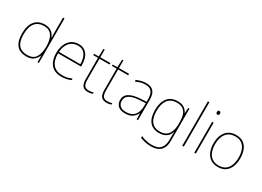

<svg xmlns="http://www.w3.org/2000/svg" viewBox="-20 -1681 3884 2843"><g transform="rotate(30 1922.0 -260.0)"><path d="M283 10Q169 10 114 -58Q59 -126 59 -254Q59 -391 119 -464.5Q179 -538 291 -538Q363 -538 407.5 -502.5Q452 -467 468 -414H470Q469 -448 468.5 -480Q468 -512 468 -543V-760H494V0H472L470 -113H468Q450 -63 406 -26.5Q362 10 283 10ZM283 -15Q383 -15 425.5 -80.5Q468 -146 468 -263V-266Q468 -386 424 -449.5Q380 -513 291 -513Q192 -513 139 -448.5Q86 -384 86 -254Q86 -134 134.5 -74.5Q183 -15 283 -15Z M870 -538Q938 -538 980 -505Q1022 -472 1042 -416.5Q1062 -361 1062 -291V-266H669Q668 -145 722 -80Q776 -15 879 -15Q927 -15 961.5 -22Q996 -29 1042 -50V-23Q1004 -6 965.5 2Q927 10 879 10Q796 10 743.5 -25Q691 -60 666.5 -121Q642 -182 642 -259Q642 -334 667 -397.5Q692 -461 742.5 -499.5Q793 -538 870 -538ZM870 -513Q786 -513 732.5 -456.5Q679 -400 670 -291H1035Q1036 -390 995 -451.5Q954 -513 870 -513Z M1335 -15Q1360 -15 1379 -18.5Q1398 -22 1414 -28V-3Q1398 2 1379.5 6Q1361 10 1335 10Q1265 10 1239.5 -30Q1214 -70 1214 -140V-503H1133V-525L1213 -528L1219 -659H1240V-528H1412V-503H1240V-143Q1240 -82 1260 -48.5Q1280 -15 1335 -15Z M1654 -15Q1679 -15 1698 -18.5Q1717 -22 1733 -28V-3Q1717 2 1698.5 6Q1680 10 1654 10Q1584 10 1558.5 -30Q1533 -70 1533 -140V-503H1452V-525L1532 -528L1538 -659H1559V-528H1731V-503H1559V-143Q1559 -82 1579 -48.5Q1599 -15 1654 -15Z M2025 -537Q2107 -537 2148 -492.5Q2189 -448 2189 -350V0H2167L2163 -103H2161Q2140 -57 2095 -23.5Q2050 10 1969 10Q1890 10 1849.5 -28Q1809 -66 1809 -129Q1809 -208 1875.5 -247.5Q1942 -287 2060 -294L2163 -300V-343Q2163 -433 2129 -472.5Q2095 -512 2025 -512Q1985 -512 1947.5 -503Q1910 -494 1867 -472L1858 -498Q1898 -516 1939.5 -526.5Q1981 -537 2025 -537ZM2062 -270Q1960 -265 1898.5 -232Q1837 -199 1837 -129Q1837 -76 1871 -45.5Q1905 -15 1969 -15Q2069 -15 2115.5 -72Q2162 -129 2163 -220V-275Z M2562 -538Q2635 -538 2674.5 -509.5Q2714 -481 2735 -437H2737L2742 -528H2764V25Q2764 88 2742.5 136.5Q2721 185 2673 212.5Q2625 240 2545 240Q2484 240 2439.5 229Q2395 218 2359 203V173Q2395 190 2442 202.5Q2489 215 2545 215Q2651 215 2694.5 163Q2738 111 2738 25V-17Q2738 -46 2738.5 -67Q2739 -88 2740 -117H2738Q2720 -55 2671 -22.5Q2622 10 2548 10Q2446 10 2388.5 -57.5Q2331 -125 2331 -256Q2331 -387 2389 -462.5Q2447 -538 2562 -538ZM2562 -513Q2457 -513 2407.5 -445Q2358 -377 2358 -256Q2358 -138 2407.5 -76.5Q2457 -15 2548 -15Q2607 -15 2644 -35.5Q2681 -56 2701.5 -89.5Q2722 -123 2730 -164Q2738 -205 2738 -246V-294Q2738 -357 2722 -406.5Q2706 -456 2668 -484.5Q2630 -513 2562 -513Z M2972 0H2946V-760H2972Z M3165 -721Q3183 -721 3187.5 -711.5Q3192 -702 3192 -690Q3192 -677 3187.5 -668Q3183 -659 3165 -659Q3150 -659 3145 -668Q3140 -677 3140 -690Q3140 -702 3145 -711.5Q3150 -721 3165 -721ZM3178 -528V0H3152V-528Z M3784 -264Q3784 -187 3759.5 -124.5Q3735 -62 3684.5 -26Q3634 10 3555 10Q3479 10 3428.5 -26Q3378 -62 3353 -124Q3328 -186 3328 -264Q3328 -390 3389.5 -464Q3451 -538 3561 -538Q3641 -538 3690 -501.5Q3739 -465 3761.5 -403Q3784 -341 3784 -264ZM3355 -264Q3355 -191 3377 -134.5Q3399 -78 3443.5 -46.5Q3488 -15 3555 -15Q3625 -15 3669.5 -47Q3714 -79 3735.5 -135.5Q3757 -192 3757 -264Q3757 -333 3737.5 -389.5Q3718 -446 3675 -479.5Q3632 -513 3561 -513Q3462 -513 3408.5 -447Q3355 -381 3355 -264Z"/></g></svg>

Font: Noto Sans Bengali Thin
Style: Regular
Weight: 100
Designer: Jelle Bosma - Monotype Design Team
Foundry: Monotype Imaging Inc.
Version: Version 2.003; ttfautohint (v1.8.4.7-5d5b)